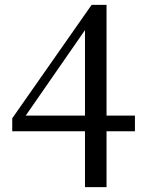

<svg xmlns="http://www.w3.org/2000/svg" viewBox="-20 -764 589 784"><path d="M85 -292 327 -641V-292ZM531 -292H415V-744H354L30 -281V-228H327V0H415V-228H531Z"/></svg>

Font: Noto Serif CJK JP Medium
Style: Regular
Weight: 500
Designer: Ryoko NISHIZUKA 西塚涼子 (kana & ideographs); Frank Grießhammer (Latin, Greek & Cyrillic); Wenlong ZHANG 张文龙 (bopomofo); San
Foundry: Adobe Systems Incorporated
Version: Version 1.000;PS 1;hotconv 16.6.53;makeotf.lib2.5.65590